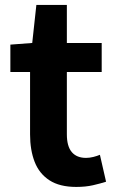

<svg xmlns="http://www.w3.org/2000/svg" viewBox="-20 -731 461 765"><path d="M283.9 13.8Q217.7 13.8 177.1 -12.6Q136.4 -39 118.1 -86Q99.8 -133 99.8 -195.4V-444.1H21.3V-553.2L108.4 -559.8L124.9 -711.4H246.4V-559.8H385.2V-444.1H246.4V-195.8Q246.4 -148 266.1 -124.9Q285.8 -101.9 322.8 -101.9Q337 -101.9 352.1 -105.7Q367.2 -109.6 378.1 -114.2L402.6 -7Q380.3 0.2 350.8 7Q321.3 13.8 283.9 13.8Z"/></svg>

Font: Noto Sans TC Thin
Style: Regular
Weight: 100
Designer: Ryoko NISHIZUKA 西塚涼子 (kana, bopomofo & ideographs); Paul D. Hunt (Latin, Greek & Cyrillic); Sandoll Communications 산돌커뮤니
Foundry: Adobe
Version: Version 2.004-H2;hotconv 1.0.118;makeotfexe 2.5.65603